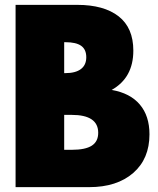

<svg xmlns="http://www.w3.org/2000/svg" viewBox="-20 -770 649 790"><path d="M346.8 0H44.1V-750H297.7Q407.7 -750 468.2 -702.7Q528.6 -655.5 528.6 -561.8Q528.6 -450 439.5 -400Q515.5 -386.8 555.2 -340Q595 -293.2 595 -217.3Q595 -116.4 528 -58.2Q460.9 0 346.8 0ZM275 -297.3H244.1V-153.6H275Q331.4 -153.6 357.7 -170.7Q384.1 -187.7 384.1 -223.6Q384.1 -297.3 275 -297.3ZM248.6 -596.4H244.1V-469.1H248.6Q290.9 -469.1 313 -485.9Q335 -502.7 335 -534.5Q335 -566.4 314.1 -581.4Q293.2 -596.4 248.6 -596.4Z"/></svg>

Font: Spartan MB Black
Style: Regular
Weight: 900
Designer: Matt Bailey, Mirko Velimirovic
Foundry: Matt Bailey
Version: Version 1.005